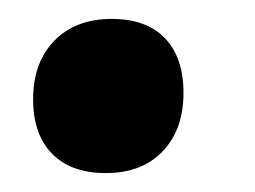

<svg xmlns="http://www.w3.org/2000/svg" viewBox="-20 -175 270 203"><path d="M98 -155Q135 -155 154.5 -134.5Q174 -114 174 -77Q174 -38 152 -15Q130 8 92 8Q55 8 35 -12.5Q15 -33 15 -70Q15 -109 37.5 -132Q60 -155 98 -155Z"/></svg>

Font: Alegreya Sans ExtraBold
Style: Italic
Weight: 800
Italic angle: -7°
Designer: Juan Pablo del Peral
Foundry: Huerta Tipografica
Version: Version 2.007